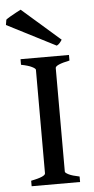

<svg xmlns="http://www.w3.org/2000/svg" viewBox="-76 -819 417 852"><g transform="rotate(-5 132.0 -392.5)"><path d="M29.8 0V-24.4Q93.8 -37.1 93.8 -51.8V-513.2Q93.8 -518.6 77.9 -526.6Q62 -534.7 29.8 -541V-565.9H245.6V-541Q182.1 -527.8 182.1 -513.2V-51.8Q182.1 -46.4 197.8 -38.6Q213.4 -30.8 245.6 -24.4V0ZM219.2 -636.2Q213.9 -627.9 208.3 -621.6Q202.6 -615.2 195.3 -611.8L-21.5 -722.7L-17.6 -746.1Q-12.7 -750.5 0.7 -758.3Q14.2 -766.1 28.3 -773.7Q42.5 -781.2 49.3 -784.7Z"/></g></svg>

Font: Dai Banna SIL
Style: Regular
Weight: 400
Designer: Victor Gaultney
Foundry: SIL International
Version: Version 4.000